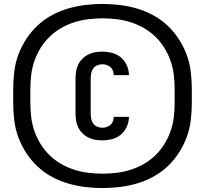

<svg xmlns="http://www.w3.org/2000/svg" viewBox="-20 -827 1040 974"><path d="M499 -115Q480 -115 462 -118Q444 -121 427.5 -129.5Q411 -138 398 -151Q385 -164 377 -180.5Q369 -197 366 -215.5Q363 -234 363 -252V-428Q363 -446 366 -464.5Q369 -483 377 -499.5Q385 -516 398 -529Q411 -542 427.5 -550.5Q444 -559 462 -562Q480 -565 499 -565Q524 -565 549 -558.5Q574 -552 593.5 -535.5Q613 -519 623.5 -495Q634 -471 634 -446H557Q557 -457 553 -468Q549 -479 540.5 -486.5Q532 -494 521 -497.5Q510 -501 499 -501Q485 -501 472.5 -495.5Q460 -490 452.5 -479Q445 -468 442.5 -454.5Q440 -441 440 -428V-252Q440 -239 442.5 -225.5Q445 -212 452.5 -201Q460 -190 472.5 -184.5Q485 -179 499 -179Q510 -179 521 -182.5Q532 -186 540.5 -193.5Q549 -201 553 -212Q557 -223 557 -234H634Q634 -209 623.5 -185Q613 -161 593.5 -144.5Q574 -128 549 -121.5Q524 -115 499 -115ZM500 127Q456 127 411.5 121.5Q367 116 324.5 103.5Q282 91 242.5 69.5Q203 48 170.5 17.5Q138 -13 113.5 -50.5Q89 -88 73.5 -129.5Q58 -171 52.5 -215.5Q47 -260 47 -304V-376Q47 -420 52.5 -464.5Q58 -509 73.5 -550.5Q89 -592 113.5 -629.5Q138 -667 170.5 -697.5Q203 -728 242.5 -749.5Q282 -771 324.5 -783.5Q367 -796 411.5 -801.5Q456 -807 500 -807Q544 -807 588.5 -801.5Q633 -796 675.5 -783.5Q718 -771 757.5 -749.5Q797 -728 829.5 -697.5Q862 -667 886.5 -629.5Q911 -592 926.5 -550.5Q942 -509 947.5 -464.5Q953 -420 953 -376V-304Q953 -260 947.5 -215.5Q942 -171 926.5 -129.5Q911 -88 886.5 -50.5Q862 -13 829.5 17.5Q797 48 757.5 69.5Q718 91 675.5 103.5Q633 116 588.5 121.5Q544 127 500 127ZM500 54Q536 54 572.5 49.5Q609 45 643.5 34Q678 23 710 4.5Q742 -14 768 -39Q794 -64 813.5 -95.5Q833 -127 845 -161Q857 -195 861.5 -231.5Q866 -268 866 -304V-376Q866 -412 861.5 -448.5Q857 -485 845 -519Q833 -553 813.5 -584.5Q794 -616 768 -641Q742 -666 710 -684.5Q678 -703 643.5 -714Q609 -725 572.5 -729.5Q536 -734 500 -734Q464 -734 427.5 -729.5Q391 -725 356.5 -714Q322 -703 290 -684.5Q258 -666 232 -641Q206 -616 186.5 -584.5Q167 -553 155 -519Q143 -485 138.5 -448.5Q134 -412 134 -376V-304Q134 -268 138.5 -231.5Q143 -195 155 -161Q167 -127 186.5 -95.5Q206 -64 232 -39Q258 -14 290 4.5Q322 23 356.5 34Q391 45 427.5 49.5Q464 54 500 54Z"/></svg>

Font: Iosevka Aile Extrabold
Style: Regular
Weight: 800
Designer: Belleve Invis
Foundry: Belleve Invis
Version: Version 27.3.5; ttfautohint (v1.8.4)